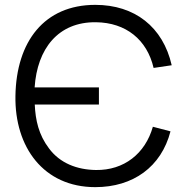

<svg xmlns="http://www.w3.org/2000/svg" viewBox="-20 -755 756 790"><path d="M372 15C528 15 643.5 -68.5 681.5 -214.5L609 -233.5C577.5 -122.5 490 -54 375 -55.5C297 -56.5 226.5 -83.5 181.5 -144.5C139 -200.5 126 -260.5 123 -325H387V-395.5H122.5C133 -554 219 -665.5 375 -663.5C498.5 -662 585 -591.5 612 -475.5L686.5 -486.5C650.5 -644.5 534 -735 372 -735C162.5 -735 47 -584.5 43.5 -360C40 -150 159 15 372 15Z"/></svg>

Font: Eudonet
Style: Regular
Weight: 400
Designer: Mikhail Sharanda
Foundry: Mikhail Sharanda
Version: Version 4.503;Glyphs 3.1.2 (3151)